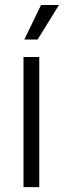

<svg xmlns="http://www.w3.org/2000/svg" viewBox="-20 -770 263 790"><path d="M76.7 0V-535.6H141.6V0ZM80.1 -607.4 148.9 -749.5H222.7L134.8 -607.4Z"/></svg>

Font: Inter 20pt Light
Style: Regular
Weight: 300
Version: Version 4.001;git-66647c0bb